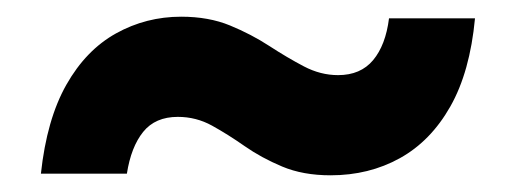

<svg xmlns="http://www.w3.org/2000/svg" viewBox="-20 -433 619 230"><path d="M376 -223Q343 -223 318 -233.5Q293 -244 273 -258Q253 -272 234 -282.5Q215 -293 193 -293Q166 -293 151.5 -275Q137 -257 132 -225H29Q36 -290 59.5 -331.5Q83 -373 119 -393Q155 -413 197 -413Q230 -413 255.5 -402.5Q281 -392 302.5 -378Q324 -364 344 -353.5Q364 -343 385 -343Q412 -343 427 -361Q442 -379 446 -411H549Q543 -347 519.5 -305.5Q496 -264 459 -243.5Q422 -223 376 -223Z"/></svg>

Font: DM Sans 11pt
Style: Bold
Weight: 700
Version: Version 4.004;gftools[0.9.30]